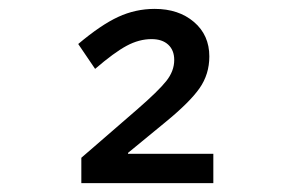

<svg xmlns="http://www.w3.org/2000/svg" viewBox="-20 -742 654 432"><path d="M460 -330H163V-387L290 -497Q336 -537 354 -559.5Q372 -582 372 -607Q372 -629 358.5 -641.5Q345 -654 321 -654Q293 -654 265 -639Q237 -624 194 -587L156 -643Q207 -686 246 -704Q285 -722 328 -722Q382 -722 416.5 -692.5Q451 -663 451 -615Q451 -575 429 -543.5Q407 -512 352 -467L268 -398V-396H460Z"/></svg>

Font: Intel One Mono Medium
Style: Regular
Weight: 500
Monospace: yes
Designer: Fred Shallcrass
Foundry: Frere-Jones Type LLC
Version: Version 1.400;hotconv 1.1.0;makeotfexe 2.6.0;FJTRelease1.4